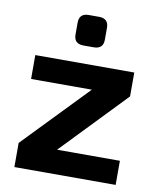

<svg xmlns="http://www.w3.org/2000/svg" viewBox="-80 -767 686 831"><g transform="rotate(10 262.5 -352.0)"><path d="M288 -570H243Q201 -570 201 -611V-663Q201 -704 243 -704H288Q330 -704 330 -663V-611Q330 -570 288 -570ZM485 -106V0H40V-106L312 -388H45V-493H480V-388L209 -106Z"/></g></svg>

Font: Exo 2.0
Style: Bold
Weight: 700
Designer: Natanael Gama
Version: Version 1.001;PS 001.001;hotconv 1.0.70;makeotf.lib2.5.58329